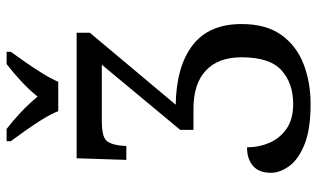

<svg xmlns="http://www.w3.org/2000/svg" viewBox="-214 -758 982 595"><g transform="rotate(-90 277.5 -460.0)"><path d="M231 -771Q222 -794 205.5 -820.5Q189 -847 170.5 -873Q152 -899 138 -918V-931H176Q202 -911 228.5 -886Q255 -861 276 -835Q297 -861 324 -886Q351 -911 377 -931H415V-918Q401 -899 383 -873Q365 -847 348.5 -820.5Q332 -794 322 -771ZM253 11Q174 11 127.5 -8Q81 -27 60.5 -55.5Q40 -84 40 -112Q40 -149 61.5 -167.5Q83 -186 119 -186Q119 -149 133 -116.5Q147 -84 176.5 -63.5Q206 -43 253 -43Q318 -43 358 -79.5Q398 -116 398 -203Q398 -275 357 -313.5Q316 -352 238 -352H173V-393L375 -636H199Q159 -636 143.5 -625Q128 -614 124 -574L123 -560H80L85 -714H474V-673L251 -407Q370 -405 435.5 -354.5Q501 -304 501 -203Q501 -127 467.5 -80Q434 -33 377.5 -11Q321 11 253 11Z"/></g></svg>

Font: Noto Serif SemiCondensed
Style: Regular
Weight: 400
Width: 4
Designer: Monotype Design Team
Foundry: Monotype Imaging Inc.
Version: Version 2.013